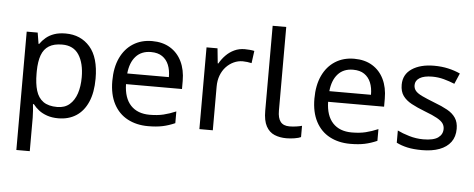

<svg xmlns="http://www.w3.org/2000/svg" viewBox="-58 -864 3098 1254"><g transform="rotate(5 1491.5 -237.0)"><path d="M340 -546Q439 -546 499.5 -477Q560 -408 560 -269Q560 -178 532.5 -115.5Q505 -53 455.5 -21.5Q406 10 339 10Q298 10 266 -1Q234 -12 211.5 -29.5Q189 -47 173 -68H167Q169 -51 171 -25Q173 1 173 20V240H85V-536H157L169 -463H173Q189 -486 211.5 -505Q234 -524 265.5 -535Q297 -546 340 -546ZM324 -472Q270 -472 237 -451.5Q204 -431 189 -390Q174 -349 173 -286V-269Q173 -203 187 -157Q201 -111 234.5 -87Q268 -63 326 -63Q375 -63 406.5 -90Q438 -117 453.5 -163.5Q469 -210 469 -270Q469 -362 433.5 -417Q398 -472 324 -472Z M907 -546Q976 -546 1025.5 -516Q1075 -486 1101.5 -431.5Q1128 -377 1128 -304V-251H761Q763 -160 807.5 -112.5Q852 -65 932 -65Q983 -65 1022.5 -74.5Q1062 -84 1104 -102V-25Q1063 -7 1023 1.5Q983 10 928 10Q852 10 793.5 -21Q735 -52 702.5 -113.5Q670 -175 670 -264Q670 -352 699.5 -415Q729 -478 782.5 -512Q836 -546 907 -546ZM906 -474Q843 -474 806.5 -433.5Q770 -393 763 -321H1036Q1036 -367 1022 -401Q1008 -435 979.5 -454.5Q951 -474 906 -474Z M1514 -546Q1529 -546 1546.5 -544.5Q1564 -543 1577 -540L1566 -459Q1553 -462 1537.5 -464Q1522 -466 1508 -466Q1477 -466 1449 -453Q1421 -440 1399 -416.5Q1377 -393 1364.5 -360Q1352 -327 1352 -286V0H1264V-536H1336L1346 -438H1350Q1367 -468 1391 -492.5Q1415 -517 1446 -531.5Q1477 -546 1514 -546Z M1835 10Q1791 10 1756.5 -4.5Q1722 -19 1702 -55.5Q1682 -92 1682 -157V-714H1771V-165Q1771 -117 1789.5 -93Q1808 -69 1848 -69Q1870 -69 1893.5 -72.5Q1917 -76 1930 -80V-6Q1916 1 1888.5 5.5Q1861 10 1835 10Z M2232 -546Q2301 -546 2350.5 -516Q2400 -486 2426.5 -431.5Q2453 -377 2453 -304V-251H2086Q2088 -160 2132.5 -112.5Q2177 -65 2257 -65Q2308 -65 2347.5 -74.5Q2387 -84 2429 -102V-25Q2388 -7 2348 1.5Q2308 10 2253 10Q2177 10 2118.5 -21Q2060 -52 2027.5 -113.5Q1995 -175 1995 -264Q1995 -352 2024.5 -415Q2054 -478 2107.5 -512Q2161 -546 2232 -546ZM2231 -474Q2168 -474 2131.5 -433.5Q2095 -393 2088 -321H2361Q2361 -367 2347 -401Q2333 -435 2304.5 -454.5Q2276 -474 2231 -474Z M2938 -148Q2938 -96 2912 -61Q2886 -26 2838 -8Q2790 10 2724 10Q2668 10 2627.5 1Q2587 -8 2556 -24V-104Q2588 -88 2633.5 -74.5Q2679 -61 2726 -61Q2793 -61 2823 -82.5Q2853 -104 2853 -140Q2853 -160 2842 -176Q2831 -192 2802.5 -208Q2774 -224 2721 -244Q2669 -264 2632 -284Q2595 -304 2575 -332Q2555 -360 2555 -404Q2555 -472 2610.5 -509Q2666 -546 2756 -546Q2805 -546 2847.5 -536.5Q2890 -527 2927 -510L2897 -440Q2863 -454 2826 -464Q2789 -474 2750 -474Q2696 -474 2667.5 -456.5Q2639 -439 2639 -409Q2639 -387 2652 -371.5Q2665 -356 2695.5 -341.5Q2726 -327 2777 -307Q2828 -288 2864 -268Q2900 -248 2919 -219.5Q2938 -191 2938 -148Z"/></g></svg>

Font: lgurmukhi25
Style: Book
Weight: 400
Designer: Jelle Bosma - Monotype Design Team
Foundry: Monotype Imaging Inc.
Version: Version 2.003